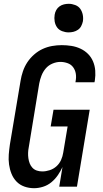

<svg xmlns="http://www.w3.org/2000/svg" viewBox="-20 -980 540 1008"><path d="M159 8Q132 8 108 -0.5Q84 -9 67 -26.5Q50 -44 40.5 -67.5Q31 -91 27.5 -116.5Q24 -142 26 -168.5Q28 -195 32 -222L88 -556Q92 -581 100.5 -606Q109 -631 123.5 -653Q138 -675 159 -693.5Q180 -712 204 -723Q228 -734 253.5 -738.5Q279 -743 304 -743Q330 -743 355 -739Q380 -735 402.5 -724.5Q425 -714 442 -697Q459 -680 468.5 -657.5Q478 -635 480 -609.5Q482 -584 478 -558L476 -548H376L377 -554Q381 -574 378 -593Q375 -612 364 -627Q353 -642 334.5 -648.5Q316 -655 297 -655Q276 -655 255 -646Q234 -637 220 -620.5Q206 -604 198 -583.5Q190 -563 186 -542L131 -207Q128 -192 127.5 -177.5Q127 -163 129 -149Q131 -135 136 -122Q141 -109 150.5 -99Q160 -89 173.5 -84.5Q187 -80 202 -80Q221 -80 241 -86.5Q261 -93 276.5 -107Q292 -121 300.5 -140Q309 -159 312 -179L335 -316H246L261 -404H451L384 0H291L308 -103Q298 -81 283.5 -60Q269 -39 249.5 -23Q230 -7 206 0.5Q182 8 159 8ZM340 -810Q323 -810 306 -816.5Q289 -823 279.5 -836.5Q270 -850 267 -867.5Q264 -885 267 -903Q269 -916 275.5 -927.5Q282 -939 292.5 -946.5Q303 -954 315.5 -957Q328 -960 341 -960Q358 -960 375 -953.5Q392 -947 401.5 -933.5Q411 -920 414.5 -902.5Q418 -885 415 -867Q412 -854 406 -842.5Q400 -831 389 -823.5Q378 -816 365.5 -813Q353 -810 340 -810Z"/></svg>

Font: Iosevka Term Curly Semibold
Style: Italic
Weight: 600
Italic angle: -9°
Designer: Belleve Invis
Foundry: Belleve Invis
Version: Version 32.3.0